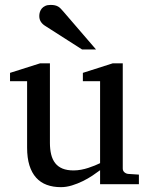

<svg xmlns="http://www.w3.org/2000/svg" viewBox="-20 -753 609 785"><path d="M389.2 0V-57.1Q376.5 -47.4 358.2 -35.2Q339.8 -22.9 318.6 -12.5Q297.4 -2 274.2 5.1Q251 12.2 229 12.2Q196.8 12.2 171.1 2.7Q145.5 -6.8 127.7 -26.6Q109.9 -46.4 100.3 -76.9Q90.8 -107.4 90.8 -149.9V-420.9H21V-455.1L144 -494.1H184.1V-168.9Q184.1 -142.6 189.2 -121.6Q194.3 -100.6 205.8 -85.9Q217.3 -71.3 235.8 -63.7Q254.4 -56.2 280.8 -56.2Q295.9 -56.2 311.5 -59.1Q327.1 -62 341.3 -66.7Q355.5 -71.3 367.9 -76.4Q380.4 -81.5 389.2 -85.9V-420.9H318.8V-455.1L440.9 -494.1H481.9V-64Q481.9 -54.7 488.5 -48.8Q495.1 -43 503.9 -42L547.9 -39.1V0ZM315.4 -550.8 163.6 -647.9Q152.8 -654.8 146.7 -664.6Q140.6 -674.3 140.6 -688Q140.6 -695.8 143.1 -703.9Q145.5 -711.9 150.9 -718.3Q156.2 -724.6 165 -728.8Q173.8 -732.9 186.5 -732.9Q197.3 -732.9 204.6 -731.2Q211.9 -729.5 217.8 -726.1Q223.6 -722.7 228.5 -717.5Q233.4 -712.4 238.8 -706.1L372.6 -550.8Z"/></svg>

Font: BabelStone Ogham
Style: Regular
Weight: 400
Designer: Andrew West
Foundry: BabelStone
Version: Version 2.02 March 14, 2022